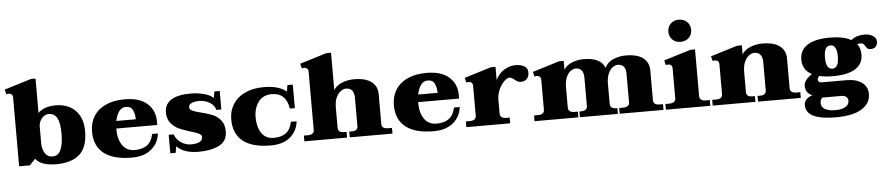

<svg xmlns="http://www.w3.org/2000/svg" viewBox="-48 -1077 7391 1602"><g transform="rotate(-5 3647.5 -276.0)"><path d="M212 -51 164 0H74V-574Q74 -594 64 -602.5Q54 -611 39 -611Q34 -611 20 -608L10 -648L235 -717H274V-429Q323 -480 423 -480Q488 -480 539 -453.5Q590 -427 619 -374Q648 -321 648 -246Q648 -109 580 -49.5Q512 10 383 10Q259 10 212 -51ZM450 -241Q450 -331 427.5 -372Q405 -413 354 -413Q337 -413 318 -400.5Q299 -388 286.5 -365Q274 -342 274 -311V-174Q274 -125 296.5 -91Q319 -57 358 -57Q407 -57 428.5 -105Q450 -153 450 -241Z M909 -243V-234Q909 -154 944.5 -102.5Q980 -51 1047 -51Q1112 -51 1151 -79.5Q1190 -108 1203 -172H1251Q1243 -93 1182.5 -41.5Q1122 10 1017 10Q864 10 784.5 -52Q705 -114 705 -235Q705 -308 739.5 -363.5Q774 -419 840 -449.5Q906 -480 999 -480Q1124 -480 1188 -422.5Q1252 -365 1252 -275V-243ZM915 -306H1078Q1078 -346 1063 -381Q1048 -416 1004 -416Q969 -416 947 -386Q925 -356 915 -306Z M1394 -52 1385 2H1340V-153H1382Q1395 -112 1433.5 -84.5Q1472 -57 1520 -57Q1563 -57 1589.5 -69.5Q1616 -82 1616 -110Q1616 -128 1594.5 -139Q1573 -150 1525 -164Q1466 -182 1428 -199Q1390 -216 1361.5 -251Q1333 -286 1333 -342Q1333 -407 1386.5 -443.5Q1440 -480 1555 -480Q1607 -480 1660.5 -466.5Q1714 -453 1742 -426L1751 -480H1796V-325H1754Q1746 -363 1706.5 -387.5Q1667 -412 1617 -412Q1578 -412 1554 -400.5Q1530 -389 1530 -367Q1530 -348 1551.5 -337.5Q1573 -327 1622 -315Q1680 -301 1719.5 -285Q1759 -269 1788 -234Q1817 -199 1817 -140Q1817 -59 1750 -24.5Q1683 10 1578 10Q1516 10 1471 -5Q1426 -20 1394 -52Z M1871 -235Q1871 -305 1905 -360.5Q1939 -416 2005.5 -448Q2072 -480 2165 -480Q2291 -480 2354 -426L2363 -480H2408V-283H2366Q2346 -416 2226 -416Q2153 -416 2114 -364Q2075 -312 2075 -234Q2075 -154 2109.5 -102.5Q2144 -51 2211 -51Q2276 -51 2314 -79.5Q2352 -108 2365 -172H2413Q2405 -93 2345.5 -41.5Q2286 10 2181 10Q2028 10 1949.5 -52Q1871 -114 1871 -235Z M3201 -48V0H2843V-48H2865Q2915 -48 2915 -88V-324Q2915 -408 2846 -408Q2827 -408 2804.5 -393Q2782 -378 2765.5 -344Q2749 -310 2749 -256V-88Q2749 -48 2799 -48H2821V0H2463V-48H2495Q2549 -48 2549 -88V-574Q2549 -594 2539 -602.5Q2529 -611 2514 -611Q2509 -611 2495 -608L2485 -648L2710 -717H2749V-405Q2774 -443 2821.5 -461.5Q2869 -480 2919 -480Q3017 -480 3066 -442Q3115 -404 3115 -339V-88Q3115 -48 3169 -48Z M3437 -243V-234Q3437 -154 3472.5 -102.5Q3508 -51 3575 -51Q3640 -51 3679 -79.5Q3718 -108 3731 -172H3779Q3771 -93 3710.5 -41.5Q3650 10 3545 10Q3392 10 3312.5 -52Q3233 -114 3233 -235Q3233 -308 3267.5 -363.5Q3302 -419 3368 -449.5Q3434 -480 3527 -480Q3652 -480 3716 -422.5Q3780 -365 3780 -275V-243ZM3443 -306H3606Q3606 -346 3591 -381Q3576 -416 3532 -416Q3497 -416 3475 -386Q3453 -356 3443 -306Z M4375 -410Q4375 -374 4356 -355.5Q4337 -337 4306 -337Q4289 -337 4279 -342.5Q4269 -348 4255 -360Q4243 -370 4234 -375Q4225 -380 4212 -380Q4197 -380 4173.5 -359.5Q4150 -339 4130.5 -302Q4111 -265 4106 -218V-89Q4106 -48 4160 -48H4187V0H3820V-48H3852Q3906 -48 3906 -88V-337Q3906 -357 3896 -365.5Q3886 -374 3871 -374Q3866 -374 3852 -371L3842 -411L4067 -480H4106V-370Q4135 -428 4182 -454Q4229 -480 4272 -480Q4313 -480 4344 -464Q4375 -448 4375 -410Z M5471 -48V0H5104V-48H5136Q5190 -48 5190 -88V-324Q5190 -368 5173 -388Q5156 -408 5123 -408Q5104 -408 5082 -393.5Q5060 -379 5044 -344.5Q5028 -310 5028 -256V-89Q5028 -48 5082 -48H5089V0H4771V-48H4783Q4837 -48 4837 -88V-324Q4837 -368 4820 -388Q4803 -408 4770 -408Q4751 -408 4729.5 -393.5Q4708 -379 4692.5 -344.5Q4677 -310 4677 -256V-89Q4677 -48 4731 -48H4758V0H4391V-48H4423Q4477 -48 4477 -88V-337Q4477 -357 4467 -365.5Q4457 -374 4442 -374Q4437 -374 4423 -371L4413 -411L4638 -480H4677V-406Q4701 -444 4747.5 -462Q4794 -480 4843 -480Q4989 -480 5020 -391Q5041 -437 5091 -458.5Q5141 -480 5196 -480Q5294 -480 5342 -442Q5390 -404 5390 -339V-89Q5390 -48 5444 -48Z M5568 -646Q5568 -686 5594.5 -712.5Q5621 -739 5663 -739Q5705 -739 5732 -712.5Q5759 -686 5759 -646Q5759 -606 5732 -579.5Q5705 -553 5663 -553Q5621 -553 5594.5 -579.5Q5568 -606 5568 -646ZM5491 -48H5523Q5577 -48 5577 -88V-337Q5577 -357 5567 -365.5Q5557 -374 5542 -374Q5537 -374 5523 -371L5513 -411L5738 -480H5777V-88Q5777 -48 5831 -48H5863V0H5491Z M6621 -48V0H6263V-48H6285Q6335 -48 6335 -88V-324Q6335 -408 6266 -408Q6247 -408 6224.5 -393Q6202 -378 6185.5 -344Q6169 -310 6169 -256V-88Q6169 -48 6219 -48H6241V0H5883V-48H5915Q5969 -48 5969 -88V-337Q5969 -357 5959 -365.5Q5949 -374 5934 -374Q5929 -374 5915 -371L5905 -411L6130 -480H6169V-405Q6194 -443 6241.5 -461.5Q6289 -480 6339 -480Q6437 -480 6486 -442Q6535 -404 6535 -339V-88Q6535 -48 6589 -48Z M7295 -414Q7295 -386 7280 -370.5Q7265 -355 7237 -355Q7220 -355 7212 -361.5Q7204 -368 7196 -382Q7188 -396 7179.5 -403Q7171 -410 7154 -410Q7147 -410 7129 -405Q7157 -370 7157 -317Q7157 -238 7092.5 -197.5Q7028 -157 6905 -157Q6839 -157 6791 -169Q6775 -154 6775 -139Q6775 -127 6783.5 -120.5Q6792 -114 6808 -114H7015Q7094 -114 7142 -79.5Q7190 -45 7190 18Q7190 94 7117 140.5Q7044 187 6898 187Q6649 187 6649 64Q6649 35 6668.5 15.5Q6688 -4 6720 -14Q6689 -25 6675.5 -47Q6662 -69 6662 -96Q6662 -145 6731 -190Q6653 -230 6653 -317Q6653 -397 6717.5 -438.5Q6782 -480 6905 -480Q7020 -480 7083 -444Q7111 -465 7138 -472.5Q7165 -480 7196 -480Q7237 -480 7266 -461.5Q7295 -443 7295 -414ZM6959 -317Q6959 -415 6905 -415Q6851 -415 6851 -317Q6851 -220 6905 -220Q6959 -220 6959 -317ZM6782 59Q6782 92 6813 109.5Q6844 127 6900 127Q6954 127 6984.5 109Q7015 91 7015 58Q7015 39 7001 26Q6987 13 6958 13H6801Q6782 27 6782 59Z"/></g></svg>

Font: Taviraj Black
Style: Regular
Weight: 900
Designer: Katatrad Team
Foundry: CadsonDemak
Version: Version 1.001